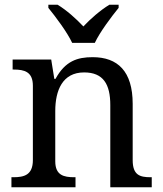

<svg xmlns="http://www.w3.org/2000/svg" viewBox="-20 -786 685 806"><path d="M283 -606H378C399 -651 447 -715 478 -753V-766H439C401 -743 360 -707 330 -675C300 -707 260 -743 222 -766H183V-753C214 -715 262 -651 283 -606ZM28 0H297V-42H292C248 -42 212 -50 212 -109V-320C212 -406 242 -482 333 -482C414 -482 443 -432 443 -345V0H617V-42H612C567 -42 537 -51 537 -114V-350C537 -487 474 -546 369 -546C305 -546 254 -530 213 -455H208L195 -536H33V-494H38C82 -494 118 -485 118 -426V-114C118 -51 81 -42 36 -42H28Z"/></svg>

Font: Noto Serif
Style: Regular
Weight: 400
Designer: Monotype Design Team
Foundry: Monotype Imaging Inc.
Version: Version 2.015